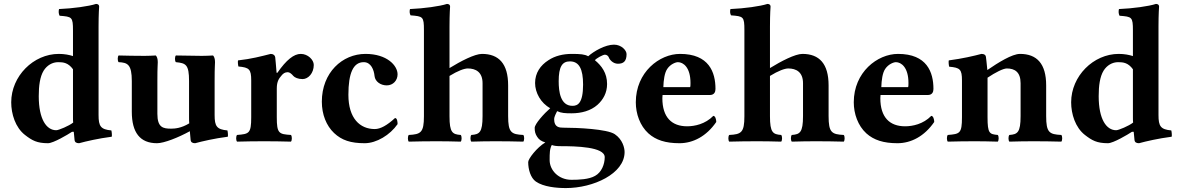

<svg xmlns="http://www.w3.org/2000/svg" viewBox="-20 -718 5989 976"><path d="M355 -48C357 -24 359 -7 359 -7C360 5 368 10 382 10C419 0 479 -14 548 -23C550 -29 548 -49 546 -55C492 -60 481 -76 481 -133V-583C481 -648 484 -685 484 -685C484 -694 477 -698 468 -698C431 -686 351 -675 280 -672C277 -660 278 -647 283 -638C346 -633 351 -632 351 -563V-433C332 -439 308 -444 279 -444C150 -444 37 -331 37 -198C37 -139 58 -70 107 -32C143 -4 168 10 224 10C251 10 325 -34 346 -48ZM352 -95C331 -78 278 -56 266 -56C216 -56 177 -112 177 -229C177 -282 183 -328 202 -359C219 -386 246 -402 276 -402C302 -402 327 -399 351 -366V-120C351 -112 351 -103 352 -95Z M1071 -133V-306C1071 -390 1073 -378 1073 -402C1073 -419 1069 -430 1063 -436C1045 -435 1025 -434 1006 -434C978 -434 913 -435 874 -436C868 -430 868 -408 874 -402C925 -397 941 -390 941 -306V-121C941 -111 941 -101 942 -91C901 -66 868 -64 850 -64C810 -64 780 -69 780 -139V-306C780 -390 782 -378 782 -402C782 -419 778 -430 772 -436C754 -435 733 -434 715 -434C664 -434 626 -435 583 -436C577 -430 577 -408 583 -402C629 -400 650 -390 650 -306V-150C650 -44 692 10 778 10C814 10 887 -19 945 -51C947 -26 949 -7 949 -7C950 5 958 10 972 10C1009 0 1069 -14 1138 -23C1140 -29 1138 -49 1136 -55C1082 -60 1071 -76 1071 -133Z M1387 -268C1387 -304 1398 -319 1411 -334C1419 -344 1428 -351 1443 -351C1452 -351 1463 -342 1471 -332C1478 -324 1495 -316 1518 -316C1547 -316 1575 -346 1575 -388C1575 -414 1545 -444 1509 -444C1474 -444 1436 -414 1390 -348H1386C1384 -378 1379 -427 1379 -427C1378 -436 1370 -444 1356 -444C1309 -432 1256 -418 1190 -411C1188 -405 1190 -386 1192 -380C1247 -375 1257 -366 1257 -309V-122C1257 -39 1246 -37 1185 -32C1179 -26 1179 -4 1185 2C1227 1 1269 0 1322 0C1375 0 1416 1 1459 2C1465 -4 1465 -26 1459 -32C1398 -36 1387 -39 1387 -122Z M2001 -87C2001 -99 1999 -118 1988 -118C1948 -81 1914 -62 1885 -62C1810 -62 1751 -116 1751 -236C1751 -347 1776 -402 1829 -402C1866 -402 1881 -363 1884 -331C1887 -304 1914 -284 1946 -284C1978 -284 2001 -309 2001 -340C2001 -385 1947 -444 1838 -444C1720 -444 1616 -349 1616 -201C1616 -136 1639 -79 1678 -42C1717 -5 1763 10 1834 10C1894 10 1963 -32 2001 -87Z M2563 -128V-284C2563 -394 2516 -444 2430 -444C2393 -444 2322 -407 2265 -372V-583C2265 -648 2268 -685 2268 -685C2268 -694 2261 -698 2252 -698C2215 -686 2135 -675 2064 -672C2061 -660 2062 -649 2067 -640C2130 -635 2135 -634 2135 -565V-127C2135 -44 2119 -35 2058 -32C2052 -26 2052 -4 2058 2C2100 1 2145 0 2200 0C2248 0 2279 1 2322 2C2328 -4 2328 -26 2322 -32C2280 -35 2265 -44 2265 -127V-332C2307 -358 2340 -370 2358 -370C2398 -370 2433 -352 2433 -295V-128C2433 -44 2417 -35 2376 -32C2370 -26 2370 -4 2376 2C2418 1 2450 0 2498 0C2553 0 2597 1 2640 2C2646 -4 2646 -26 2640 -32C2579 -35 2563 -44 2563 -128Z M3121 -394C3149 -394 3165 -406 3165 -443C3165 -462 3139 -491 3101 -491C3057 -491 2999 -458 2970 -432C2952 -442 2931 -444 2886 -444C2843 -444 2801 -434 2768 -412C2727 -386 2700 -347 2700 -296C2700 -247 2729 -194 2777 -168C2746 -141 2698 -88 2698 -68C2698 -49 2701 -37 2711 -22C2720 -8 2732 0 2752 6C2709 32 2665 89 2665 106C2665 143 2677 186 2704 205C2743 232 2809 238 2857 238C2996 238 3155 165 3155 55C3155 34 3145 -9 3105 -36C3066 -62 2916 -69 2842 -69C2824 -69 2797 -71 2797 -111C2797 -127 2807 -141 2812 -153C2833 -143 2854 -142 2885 -142C2936 -142 2983 -155 3017 -185C3046 -211 3066 -246 3066 -291C3066 -347 3038 -384 3004 -412C3012 -422 3045 -440 3055 -440C3064 -440 3071 -434 3074 -428C3078 -415 3096 -394 3121 -394ZM2829 25C2906 25 3054 28 3054 81C3054 117 3038 158 3005 176C2974 194 2923 196 2885 196C2819 196 2774 147 2774 96C2774 62 2774 39 2785 19C2795 23 2808 25 2829 25ZM2944 -288C2944 -192 2916 -180 2890 -180C2828 -180 2820 -254 2820 -305C2820 -379 2838 -406 2877 -406C2924 -406 2944 -367 2944 -288Z M3606 -129C3565 -87 3511 -76 3473 -76C3395 -76 3347 -121 3347 -219C3347 -226 3348 -230 3348 -235H3588C3612 -235 3617 -252 3617 -266C3617 -351 3584 -444 3437 -444C3332 -444 3212 -351 3212 -198C3212 -140 3233 -79 3276 -40C3314 -6 3363 10 3434 10C3503 10 3571 -25 3621 -98C3621 -111 3616 -129 3606 -129ZM3352 -275C3353 -310 3358 -348 3372 -368C3388 -392 3415 -402 3426 -402C3453 -402 3490 -376 3490 -296C3490 -290 3490 -277 3488 -275Z M4192 -128V-284C4192 -394 4145 -444 4059 -444C4022 -444 3951 -407 3894 -372V-583C3894 -648 3897 -685 3897 -685C3897 -694 3890 -698 3881 -698C3844 -686 3764 -675 3693 -672C3690 -660 3691 -649 3696 -640C3759 -635 3764 -634 3764 -565V-127C3764 -44 3748 -35 3687 -32C3681 -26 3681 -4 3687 2C3729 1 3774 0 3829 0C3877 0 3908 1 3951 2C3957 -4 3957 -26 3951 -32C3909 -35 3894 -44 3894 -127V-332C3936 -358 3969 -370 3987 -370C4027 -370 4062 -352 4062 -295V-128C4062 -44 4046 -35 4005 -32C3999 -26 3999 -4 4005 2C4047 1 4079 0 4127 0C4182 0 4226 1 4269 2C4275 -4 4275 -26 4269 -32C4208 -35 4192 -44 4192 -128Z M4714 -129C4673 -87 4619 -76 4581 -76C4503 -76 4455 -121 4455 -219C4455 -226 4456 -230 4456 -235H4696C4720 -235 4725 -252 4725 -266C4725 -351 4692 -444 4545 -444C4440 -444 4320 -351 4320 -198C4320 -140 4341 -79 4384 -40C4422 -6 4471 10 4542 10C4611 10 4679 -25 4729 -98C4729 -111 4724 -129 4714 -129ZM4460 -275C4461 -310 4466 -348 4480 -368C4496 -392 4523 -402 4534 -402C4561 -402 4598 -376 4598 -296C4598 -290 4598 -277 4596 -275Z M5000 -122V-323C5040 -350 5080 -370 5098 -370C5138 -370 5168 -352 5168 -295V-128C5168 -44 5152 -35 5111 -32C5105 -26 5105 -4 5111 2C5153 1 5185 0 5233 0C5288 0 5332 1 5375 2C5381 -4 5381 -26 5375 -32C5314 -35 5298 -44 5298 -128V-284C5298 -394 5251 -444 5165 -444C5125 -444 5054 -400 4999 -362C4996 -397 4992 -427 4992 -427C4991 -439 4983 -444 4969 -444C4932 -434 4872 -420 4803 -411C4801 -405 4803 -385 4805 -379C4860 -374 4870 -366 4870 -309V-122C4870 -39 4859 -37 4798 -32C4792 -26 4792 -4 4798 2C4840 1 4882 0 4935 0C4981 0 5009 1 5052 2C5058 -4 5058 -26 5052 -32C5010 -36 5000 -39 5000 -122Z M5743 -48C5745 -24 5747 -7 5747 -7C5748 5 5756 10 5770 10C5807 0 5867 -14 5936 -23C5938 -29 5936 -49 5934 -55C5880 -60 5869 -76 5869 -133V-583C5869 -648 5872 -685 5872 -685C5872 -694 5865 -698 5856 -698C5819 -686 5739 -675 5668 -672C5665 -660 5666 -647 5671 -638C5734 -633 5739 -632 5739 -563V-433C5720 -439 5696 -444 5667 -444C5538 -444 5425 -331 5425 -198C5425 -139 5446 -70 5495 -32C5531 -4 5556 10 5612 10C5639 10 5713 -34 5734 -48ZM5740 -95C5719 -78 5666 -56 5654 -56C5604 -56 5565 -112 5565 -229C5565 -282 5571 -328 5590 -359C5607 -386 5634 -402 5664 -402C5690 -402 5715 -399 5739 -366V-120C5739 -112 5739 -103 5740 -95Z"/></svg>

Font: Libertinus Serif
Style: Bold
Weight: 700
Designer: Philipp H. Poll, Khaled Hosny
Foundry: Caleb Maclennan
Version: Version 7.050;RELEASE